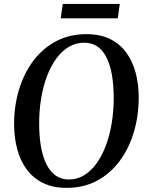

<svg xmlns="http://www.w3.org/2000/svg" viewBox="-20 -922 730 953"><path d="M310.5 10.5Q242.5 10.5 193.5 -13.8Q144.5 -38 112.8 -80.8Q81 -123.5 65.8 -180.5Q50.5 -237.5 50 -302.5Q49.5 -394.5 74 -476Q98.5 -557.5 145 -619.8Q191.5 -682 258.2 -717.2Q325 -752.5 409 -752.5Q477.5 -752.5 526.5 -728.2Q575.5 -704 606.8 -661Q638 -618 653 -562Q668 -506 668.5 -442.5Q669 -350.5 645 -268.5Q621 -186.5 574.8 -123.8Q528.5 -61 461.8 -25.2Q395 10.5 310.5 10.5ZM321.5 -31Q362.5 -31 397.2 -52Q432 -73 459.2 -111Q486.5 -149 505.8 -200.2Q525 -251.5 534.8 -312.2Q544.5 -373 544.5 -439.5Q544 -500.5 535.5 -550Q527 -599.5 509.2 -635.5Q491.5 -671.5 464 -690.8Q436.5 -710 397 -710Q356.5 -710 321.8 -689.5Q287 -669 259.8 -631.8Q232.5 -594.5 213.2 -543.8Q194 -493 184 -432.5Q174 -372 174.5 -305Q174.5 -244 183.5 -193.5Q192.5 -143 210.5 -106.8Q228.5 -70.5 256.2 -50.8Q284 -31 321.5 -31ZM291.5 -902.5H574.5L564.5 -831H281.5Z"/></svg>

Font: Merriweather 72pt Medium
Style: Italic
Weight: 500
Italic angle: -7.8°
Version: Version 2.101